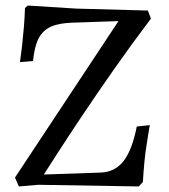

<svg xmlns="http://www.w3.org/2000/svg" viewBox="-20 -669 608 692"><path d="M480 3 118 -3 48 3 34 -29 407 -593 234 -587Q199 -585 175.5 -577.5Q152 -570 136 -554Q120 -538 111.5 -512.5Q103 -487 99 -449L52 -445Q56 -475 60 -508Q63 -536 66 -570.5Q69 -605 70 -640L80 -649L255 -638L513 -631L524 -602Q453 -508 390 -418Q327 -328 276.5 -252.5Q226 -177 190 -121Q154 -65 138 -40L341 -47Q393 -48 424.5 -87.5Q456 -127 473 -213L520 -218Q514 -185 509 -151Q504 -122 500.5 -85.5Q497 -49 495 -13Z"/></svg>

Font: Alegreya
Style: Regular
Weight: 400
Designer: Juan Pablo del Peral
Foundry: Juan Pablo del Peral
Version: Version 1.003